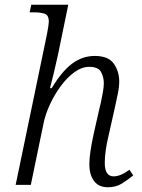

<svg xmlns="http://www.w3.org/2000/svg" viewBox="-20 -780 597 810"><path d="M435 10Q397 10 377 -16Q357 -42 357 -87Q357 -110 361.5 -141.5Q366 -173 375 -214L398 -316Q401 -327 405.5 -347.5Q410 -368 414 -390.5Q418 -413 418 -429Q418 -454 406.5 -476Q395 -498 356 -498Q325 -498 294 -475.5Q263 -453 236.5 -417Q210 -381 191 -340Q172 -299 164 -261L110 0H46L178 -635Q182 -655 184 -669.5Q186 -684 186 -689Q186 -714 171 -721Q156 -728 119 -728H105L112 -760H268L224 -546Q215 -506 206 -468Q197 -430 191 -408H198Q240 -478 283.5 -511Q327 -544 380 -544Q437 -544 460 -511.5Q483 -479 483 -436Q483 -412 476.5 -382Q470 -352 465 -328L437 -203Q430 -175 426 -145.5Q422 -116 422 -93Q422 -36 459 -36Q489 -36 526 -64L542 -40Q519 -21 494 -5.5Q469 10 435 10Z"/></svg>

Font: Noto Serif Light
Style: Italic
Weight: 300
Italic angle: -12°
Designer: Monotype Design Team
Foundry: Monotype Imaging Inc.
Version: Version 2.013